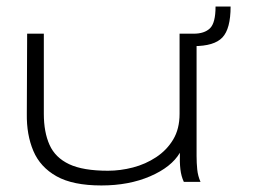

<svg xmlns="http://www.w3.org/2000/svg" viewBox="-20 -556 790 587"><path d="M290 11Q203 11 153 -17Q103 -45 82 -94.5Q61 -144 62 -208L63 -453H114V-208Q114 -152 131.5 -113Q149 -74 191.5 -54Q234 -34 310 -34Q348 -34 386.5 -44Q425 -54 457.5 -75.5Q490 -97 509.5 -129.5Q529 -162 529 -208V-453H581V-79Q581 -58 583 -38Q585 -18 593 0H542Q534 -17 531.5 -38.5Q529 -60 530 -89Q504 -45 439 -17Q374 11 290 11ZM685 -536Q685 -468 660 -441.5Q635 -415 572 -415V-453Q605 -453 622 -469.5Q639 -486 639 -536Z"/></svg>

Font: Inconsolata ExtraExpanded Light
Style: Regular
Weight: 300
Width: 8
Monospace: yes
Designer: Raph Levien, Cyreal, Brenton Simpson
Foundry: Raph Levien, Cyreal, Google
Version: Version 3.001; ttfautohint (v1.8.2.53-6de2)